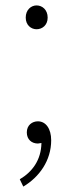

<svg xmlns="http://www.w3.org/2000/svg" viewBox="-20 -523 271 709"><path d="M115 -415C136 -415 156 -430 156 -458C156 -487 136 -503 115 -503C95 -503 75 -487 75 -458C75 -430 95 -415 115 -415ZM66 166C125 131 169 70 169 -5C169 -48 149 -75 120 -75C99 -75 79 -61 79 -34C79 -8 97 7 120 7L133 5C132 68 99 112 53 139Z"/></svg>

Font: Harano Aji Gothic KR ExtraLight
Style: Regular
Weight: 250
Foundry: Masamichi Hosoda
Version: HaranoAjiGothicKR-ExtraLight version 20220220;ttx 4.29.1